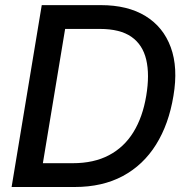

<svg xmlns="http://www.w3.org/2000/svg" viewBox="-20 -748 740 768"><path d="M278.8 0H82.5L98.1 -95.2H271Q355.5 -95.2 416 -127.2Q476.6 -159.2 513.7 -219.5Q550.8 -279.8 564.9 -364.7Q579.1 -449.2 564.9 -509.3Q550.8 -569.3 505.6 -600.8Q460.4 -632.3 379.4 -632.3H183.6L199.2 -727.5H383.3Q490.7 -727.5 562 -683.8Q633.3 -640.1 663.1 -558.8Q692.9 -477.5 673.8 -364.7Q655.3 -251.5 604.2 -169.7Q553.2 -87.9 471.4 -43.9Q389.6 0 278.8 0ZM256.3 -727.5 135.7 0H26.4L147 -727.5Z"/></svg>

Font: Inter 28pt Medium
Style: Italic
Weight: 500
Italic angle: -9.3988°
Designer: Rasmus Andersson
Foundry: rsms
Version: Version 4.001;git-66647c0bb